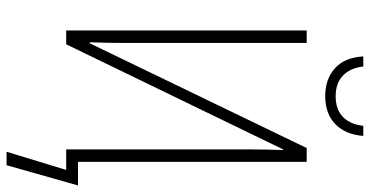

<svg xmlns="http://www.w3.org/2000/svg" viewBox="-284 -638 1099 570"><g transform="rotate(90 265.0 -352.5)"><path d="M265 -769Q214 -769 182 -798Q150 -827 147 -882H177Q181 -844 203.5 -822Q226 -800 265 -800Q305 -800 327 -822Q349 -844 353 -882H383Q379 -829 348 -799Q317 -769 265 -769ZM70 0V-714H107V-168Q107 -142 106.5 -121.5Q106 -101 105 -70H108L419 -714H460V-35H530L470 177H430L484 0H423V-537Q423 -569 423.5 -592Q424 -615 425 -644H423L111 0Z"/></g></svg>

Font: Noto Sans Mono Condensed ExtraLight
Style: Regular
Weight: 200
Width: 3
Designer: Monotype Design Team
Foundry: Monotype Imaging Inc.
Version: Version 2.014; ttfautohint (v1.8.4.7-5d5b)